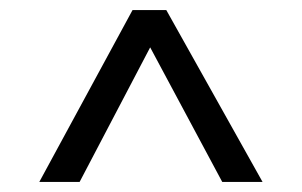

<svg xmlns="http://www.w3.org/2000/svg" viewBox="-20 -680 600 381"><path d="M421 -319 278 -586 138 -319H58L243 -660H310L501 -319Z"/></svg>

Font: TitilliumWeb-Regular
Style: Regular
Weight: 400
Version: Version 1.001;PS 57.000;hotconv 1.0.70;makeotf.lib2.5.55311